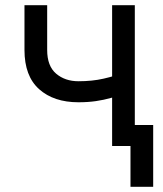

<svg xmlns="http://www.w3.org/2000/svg" viewBox="-20 -559 623 735"><path d="M280.3 -167.5Q186 -167.5 129.9 -217.5Q73.7 -267.6 73.7 -367.7V-539.1H160.6V-367.7Q160.6 -306.2 194.8 -277.1Q229 -248 280.3 -248Q333 -248 376 -257.8Q418.9 -267.6 461.9 -282.7V-202.6Q433.6 -192.4 405.5 -184.3Q377.4 -176.3 346.9 -171.9Q316.4 -167.5 280.3 -167.5ZM409.2 0V-539.1H496.1V0ZM479.5 156.2V0H442.9V-80.6H566.4V156.2Z"/></svg>

Font: Inter 18pt
Style: Regular
Weight: 400
Designer: Rasmus Andersson
Foundry: rsms
Version: Version 4.001;git-66647c0bb